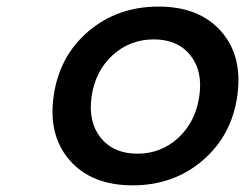

<svg xmlns="http://www.w3.org/2000/svg" viewBox="-20 -556 740 580"><path d="M142.1 -266.1Q159.2 -386.7 247.1 -461.4Q335 -536.1 459 -536.1Q582 -536.1 647.9 -461.4Q713.9 -386.7 696.8 -266.1Q679.7 -146 591.8 -71Q503.9 3.9 380.9 3.9Q257.3 3.9 191.2 -71Q125 -146 142.1 -266.1ZM256.8 -265.1Q245.6 -188 284.2 -139.9Q322.8 -91.8 395 -91.8Q466.8 -91.8 518.8 -139.9Q570.8 -188 582 -265.1Q593.3 -341.3 554.9 -389.2Q516.6 -437 444.8 -437Q372.6 -437 320.3 -389.4Q268.1 -341.8 256.8 -265.1Z"/></svg>

Font: Trueno
Style: Italic
Weight: 400
Designer: Julieta Ulanovsky
Foundry: Julieta Ulanovsky
Version: Version 3.001b | FøM Fix